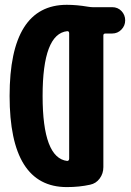

<svg xmlns="http://www.w3.org/2000/svg" viewBox="-20 -760 540 790"><path d="M264.6 -107.4V-623Q264.6 -631.8 256.8 -631.8Q155.3 -621.1 155.3 -365.2Q155.3 -109.4 256.8 -97.7Q264.6 -98.6 264.6 -107.4ZM441.4 -730.5Q464.8 -730.5 480 -714.4Q495.1 -698.2 495.1 -676.3Q495.1 -654.3 479.5 -638.2Q463.9 -622.1 441.4 -622.1H414.1Q405.3 -622.1 405.3 -614.3V-72.3Q405.3 -45.9 390.1 -25.4Q375 -4.9 350.6 0Q306.6 9.8 254.9 9.8Q19.5 9.8 19.5 -365.2Q19.5 -740.2 254.9 -740.2Q295.9 -740.2 341.8 -732.4Q353.5 -730.5 360.4 -730.5Z"/></svg>

Font: Rounded Mgen+ 1mn bold
Style: Bold
Weight: 700
Designer: [Source Han Sans]
Ryoko NISHIZUKA  (kana & ideographs); Paul D. Hunt (Latin, Greek & Cyrillic); Wenlong ZHANG  (bopomofo
Version: Version 1.059.20150602